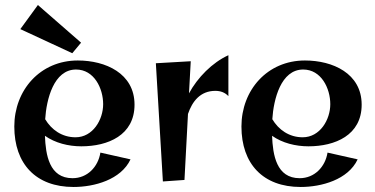

<svg xmlns="http://www.w3.org/2000/svg" viewBox="-20 -720 1495 765"><path d="M304 -137C410 -137 516 -181 516 -303C516 -428 400 -479 290 -479C140 -479 37 -361 37 -216C37 -67 123 25 273 25C356 25 462 -4 500 -85L380 -112C371 -55 328 -10 269 -10C176 -10 162 -103 159 -179C200 -150 253 -137 304 -137ZM283 -443C355 -443 391 -368 391 -305C391 -243 350 -173 281 -173C227 -173 185 -203 160 -245C165 -324 194 -443 283 -443ZM61 -604 268 -508 303 -550 131 -700Z M601 -468 629 3 715 -3 729 -266C746 -316 778 -358 838 -358C858 -358 876 -352 890 -337V-500C826 -471 767 -411 733 -348L740 -476Z M1209 -137C1315 -137 1421 -181 1421 -303C1421 -428 1305 -479 1195 -479C1045 -479 942 -361 942 -216C942 -67 1028 25 1178 25C1261 25 1367 -4 1405 -85L1285 -112C1276 -55 1233 -10 1174 -10C1081 -10 1067 -103 1064 -179C1105 -150 1158 -137 1209 -137ZM1188 -443C1260 -443 1296 -368 1296 -305C1296 -243 1255 -173 1186 -173C1132 -173 1090 -203 1065 -245C1070 -324 1099 -443 1188 -443Z"/></svg>

Font: Original Surfer
Style: Regular
Weight: 400
Designer: Astigmatic (AOETI)
Foundry: Astigmatic (AOETI)
Version: Version 1.001